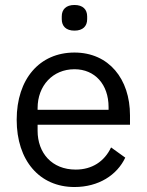

<svg xmlns="http://www.w3.org/2000/svg" viewBox="-20 -739 589 771"><path d="M279 -616C313 -616 330 -634 330 -662V-673C330 -701 313 -719 279 -719C245 -719 228 -701 228 -673V-662C228 -634 245 -616 279 -616ZM279 12C376 12 450 -36 483 -106L426 -147C399 -90 349 -58 284 -58C188 -58 131 -125 131 -214V-238H502V-276C502 -422 417 -528 279 -528C139 -528 47 -422 47 -258C47 -94 139 12 279 12ZM279 -461C361 -461 416 -400 416 -309V-298H131V-305C131 -395 192 -461 279 -461Z"/></svg>

Font: Braiins Sans
Style: Regular
Weight: 400
Designer: Mike Abbink, Paul van der Laan, Pieter van Rosmalen, Jiri Chlebus, Lubos Buracinsky
Foundry: Bold Monday, Sudetype
Version: Version 1.000;hotconv 1.0.109;makeotfexe 2.5.65596